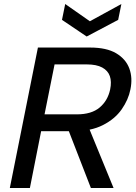

<svg xmlns="http://www.w3.org/2000/svg" viewBox="-20 -937 676 957"><path d="M529 -491Q537 -530 527.5 -557.5Q518 -585 489.5 -600.5Q461 -616 412 -616H252L202 -367H363Q436 -367 476.5 -401Q517 -435 529 -491ZM429 -700Q511 -700 559 -671.5Q607 -643 624.5 -596Q642 -549 630 -491Q620 -440 586.5 -392Q553 -344 493 -313.5Q433 -283 346 -283H185L129 0H29L169 -700ZM416 -317 546 0H433L310 -317ZM585 -917 569 -838 412 -755 289 -838 305 -917 428 -831Z"/></svg>

Font: Albert Sans Medium
Style: Italic
Weight: 500
Italic angle: -11.25°
Designer: Andreas Rasmussen
Foundry: a.Foundry
Version: Version 1.025